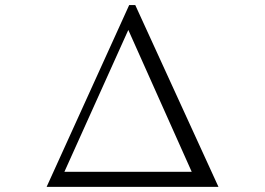

<svg xmlns="http://www.w3.org/2000/svg" viewBox="-20 -788 1040 754"><path d="M487.3 -768.1H511.2L837.9 -54.2H163.1ZM483.9 -670.4 232.9 -113.3H732.9Z"/></svg>

Font: I.Ming
Style: Regular
Weight: 400
Designer: Ichiten Fonts Project
Version: Version 5.10 Mar 24, 2018